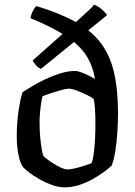

<svg xmlns="http://www.w3.org/2000/svg" viewBox="-20 -805 579 825"><path d="M258 0Q231 0 202.5 -10.5Q174 -21 148.5 -35.5Q123 -50 104.5 -64.5Q86 -79 80 -86Q68 -100 60 -136.5Q52 -173 52 -218Q52 -277 59.5 -327.5Q67 -378 77 -409Q91 -418 116.5 -433.5Q142 -449 173.5 -464Q205 -479 238.5 -489.5Q272 -500 302 -500Q314 -500 331 -493.5Q348 -487 363.5 -479Q379 -471 388 -465Q379 -522 351 -566Q323 -610 265.5 -648.5Q208 -687 111 -727Q113 -739 117.5 -749.5Q122 -760 127 -768Q132 -776 137 -779Q238 -748 306 -710Q374 -672 413.5 -619.5Q453 -567 470 -493.5Q487 -420 487 -318Q487 -283 484.5 -240.5Q482 -198 476 -159Q470 -120 460 -94Q448 -82 427 -66.5Q406 -51 378.5 -35.5Q351 -20 320 -10Q289 0 258 0ZM270 -77Q284 -77 306 -82.5Q328 -88 347.5 -94.5Q367 -101 374 -105Q380 -121 383.5 -150Q387 -179 388.5 -212.5Q390 -246 390 -276Q390 -292 389.5 -308Q389 -324 388 -338Q387 -352 385.5 -363Q384 -374 382 -380Q374 -387 353.5 -397Q333 -407 311 -415.5Q289 -424 275 -424Q264 -424 241 -417.5Q218 -411 195.5 -403.5Q173 -396 163 -392Q160 -382 157 -363Q154 -344 152 -322Q150 -300 150 -280Q150 -244 153 -212.5Q156 -181 160 -160Q164 -139 167 -134Q170 -131 182 -121.5Q194 -112 210 -102Q226 -92 242.5 -84.5Q259 -77 270 -77ZM156 -509Q143 -515 134 -525.5Q125 -536 120 -545L286 -692Q308 -712 328.5 -730.5Q349 -749 364.5 -763.5Q380 -778 384 -785Q403 -778 418.5 -764Q434 -750 440 -740Z"/></svg>

Font: Texturina Medium
Style: Regular
Weight: 500
Designer: Guillermo Torres Carreño
Foundry: Omnibus-Type
Version: Version 1.003